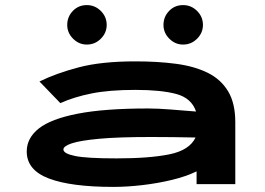

<svg xmlns="http://www.w3.org/2000/svg" viewBox="-20 -723 1040 754"><path d="M425 11Q259 11 172 -22Q85 -55 85 -128Q85 -181 132.5 -218.5Q180 -256 285 -276.5Q390 -297 561 -297Q601 -297 650 -293Q699 -289 750 -285Q732 -338 672 -354Q612 -370 512 -370Q409 -370 339.5 -356Q270 -342 217 -318L135 -403Q200 -435 289 -458.5Q378 -482 512 -482Q599 -482 671 -472.5Q743 -463 795 -437.5Q847 -412 875.5 -365Q904 -318 904 -243V0H752V-50Q711 -30 655 -16.5Q599 -3 538.5 4Q478 11 425 11ZM229 -136Q229 -120 274.5 -110.5Q320 -101 438 -101Q567 -101 645.5 -117Q724 -133 748 -183Q703 -184 657 -184.5Q611 -185 573 -185Q444 -185 369 -178Q294 -171 261.5 -160Q229 -149 229 -136ZM321 -548Q290 -548 267 -571Q244 -594 244 -625Q244 -657 266 -680Q288 -703 321 -703Q353 -703 376 -680Q399 -657 399 -625Q399 -594 376 -571Q353 -548 321 -548ZM699 -548Q668 -548 645 -571Q622 -594 622 -625Q622 -657 644 -680Q666 -703 699 -703Q731 -703 754 -680Q777 -657 777 -625Q777 -594 754 -571Q731 -548 699 -548Z"/></svg>

Font: Inconsolata UltraExpanded Black
Style: Regular
Weight: 900
Width: 9
Monospace: yes
Designer: Raph Levien, Cyreal, Brenton Simpson
Foundry: Raph Levien, Cyreal, Google
Version: Version 3.001; ttfautohint (v1.8.2.53-6de2)